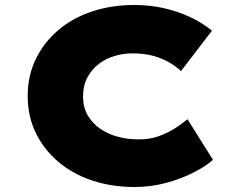

<svg xmlns="http://www.w3.org/2000/svg" viewBox="-20 -740 938 770"><path d="M520 10Q428 10 350 -16Q272 -42 214 -91Q156 -140 123.5 -207Q91 -274 91 -355Q91 -436 123.5 -503Q156 -570 213.5 -619Q271 -668 349 -694Q427 -720 520 -720Q580 -720 636 -707.5Q692 -695 741.5 -672Q791 -649 830 -617L706 -455Q687 -473 660 -489Q633 -505 596.5 -515.5Q560 -526 512 -526Q474 -526 439 -515.5Q404 -505 375.5 -483Q347 -461 330 -428.5Q313 -396 313 -352Q313 -311 331 -279Q349 -247 380 -225Q411 -203 451 -192Q491 -181 536 -181Q582 -181 618.5 -194.5Q655 -208 683.5 -226.5Q712 -245 732 -262L834 -99Q805 -73 756 -48Q707 -23 646 -6.5Q585 10 520 10Z"/></svg>

Font: Lexend Mega Black
Style: Regular
Weight: 900
Version: Version 1.007